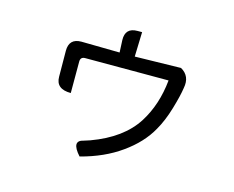

<svg xmlns="http://www.w3.org/2000/svg" viewBox="-97 -763 1195 979"><g transform="rotate(15 500.0 -273.5)"><path d="M539 -621 535 -491 778 -496Q831 -466 818 -401Q812 -359 791 -288Q770 -217 740 -165Q695 -84 606 -21Q518 42 395 74Q332 4 396 -10L427 -20Q588 -79 658 -189Q720 -287 733 -418H293Q268 -418 268 -393V-227Q189 -227 189 -292L188 -429Q188 -494 253 -494L455 -491L452 -556Q450 -621 515 -621Z"/></g></svg>

Font: Swei Toothpaste CJK TC
Style: Regular
Weight: 400
Version: Version 1.0